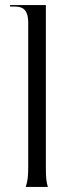

<svg xmlns="http://www.w3.org/2000/svg" viewBox="-20 -742 260 762"><path d="M82 0H170C164 -20 162 -36 162 -76V-722H20V-716H40C76 -716 92 -697 92 -652V-84C92 -40 90 -24 82 0Z"/></svg>

Font: Sinistre
Style: Regular
Weight: 400
Designer: Jules Durand
Foundry: Collletttivo
Version: Version 69.420;Glyphs 3.2 (3217)